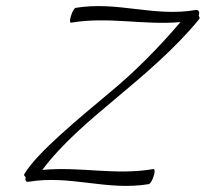

<svg xmlns="http://www.w3.org/2000/svg" viewBox="-20 -584 680 635"><path d="M75 17C214 -6 333 48 472 25C477 24 484 12 488 -1C493 -15 492 -25 488 -25C361 -3 245 -34 120 -22C183 -107 273 -183 359 -255C458 -338 559 -423 639 -521C641 -523 640 -528 637 -533L638 -536C641 -545 636 -552 628 -551C489 -527 370 -581 230 -558C226 -557 219 -546 215 -532C210 -518 211 -508 215 -509C340 -530 455 -500 577 -511C506 -428 429 -349 344 -279C243 -194 102 -79 61 -9C58 -6 60 -2 65 2C62 12 66 19 75 17Z"/></svg>

Font: Nupuram Thin Italic
Style: Regular
Weight: 100
Designer: Santhosh Thottingal (santhosh.thottingal@gmail.com)
Foundry: SMC
Version: Version 1.000